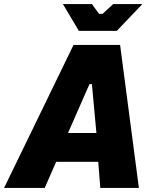

<svg xmlns="http://www.w3.org/2000/svg" viewBox="-74 -920 737 940"><path d="M-54 0H145L201 -128H407L417 0H606L514 -700H286ZM312 -769H498L623 -900H480L428 -852H411L376 -900H234ZM259 -269 364 -508H376L398 -269Z"/></svg>

Font: Fixel Text 20240404 ExtraBold
Style: Italic
Weight: 800
Width: 4
Italic angle: -10°
Designer: AlfaBravo + MacPaw
Foundry: Kyrylo Tkachov, Marchela Mozhyna, Serhii Makarenko, Maria Weinstein, Zakhar Kryvoshyya
Version: Version 1.211;Glyphs 3.2 (3225)